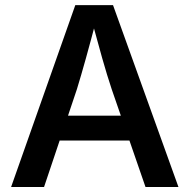

<svg xmlns="http://www.w3.org/2000/svg" viewBox="-20 -748 758 768"><path d="M24.4 0 281.2 -727.5H432.1L693.8 0H562L426.8 -391.1Q408.7 -445.3 388.7 -515.6Q368.7 -585.9 343.3 -680.2H368.2Q343.3 -585.4 323.5 -514.4Q303.7 -443.4 287.6 -391.1L156.2 0ZM168.9 -186V-285.2H549.3V-186Z"/></svg>

Font: Inter Cardless
Style: Medium
Weight: 500
Designer: Rasmus Andersson
Foundry: rsms
Version: Version 4.001;git-9221beed3